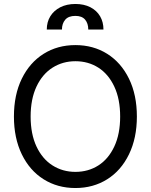

<svg xmlns="http://www.w3.org/2000/svg" viewBox="-20 -946 767 976"><path d="M635.7 -161.6C662.4 -216.6 675.8 -280.6 675.8 -353.5C675.8 -427.1 662.4 -491.2 635.7 -545.9C609 -600.6 572.1 -642.7 524.9 -672.4C477.7 -702 423.8 -716.8 363.3 -716.8C302.7 -716.8 248.9 -702 201.7 -672.4C154.5 -642.7 117.5 -600.6 90.8 -545.9C64.1 -491.2 50.8 -427.1 50.8 -353.5C50.8 -280.6 64.1 -216.6 90.8 -161.6C117.5 -106.6 154.5 -64.3 201.7 -34.7C248.9 -5 302.7 9.8 363.3 9.8C423.8 9.8 477.7 -5 524.9 -34.7C572.1 -64.3 609 -106.6 635.7 -161.6ZM561 -505.9C580.9 -463.5 590.8 -412.8 590.8 -353.5C590.8 -294.3 580.9 -243.5 561 -201.2C541.2 -158.9 514.2 -126.8 480 -105C445.8 -83.2 406.9 -72.3 363.3 -72.3C320.3 -72.3 281.6 -83.2 247.1 -105C212.6 -126.8 185.4 -158.9 165.5 -201.2C145.7 -243.5 135.7 -294.3 135.7 -353.5C135.7 -412.8 145.7 -463.5 165.5 -505.9C185.4 -548.2 212.6 -580.2 247.1 -602.1C281.6 -623.9 320.3 -634.8 363.3 -634.8C406.9 -634.8 445.8 -623.9 480 -602.1C514.2 -580.2 541.2 -548.2 561 -505.9ZM235.8 -863.3C223.8 -843.8 217.8 -821.3 217.8 -795.9H294.9C294.9 -816.1 300.5 -832.7 311.5 -845.7C322.6 -858.7 339.8 -865.2 363.3 -865.2C385.4 -865.2 401.9 -858.9 412.6 -846.2C423.3 -833.5 428.7 -816.7 428.7 -795.9H505.9C505.9 -821.3 500.2 -843.8 488.8 -863.3C477.4 -882.8 460.9 -898.1 439.5 -909.2C418 -920.2 392.6 -925.8 363.3 -925.8C334 -925.8 308.4 -920.2 286.6 -909.2C264.8 -898.1 247.9 -882.8 235.8 -863.3Z"/></svg>

Font: Pretendard Variable
Style: Regular
Weight: 400
Designer: Base glyphs from Inter by Rasmus Andersson; Hangeul glyphs from Noto Sans CJK(Source Han Sans) by Jang Soo-young and Kan
Foundry: Kil Hyung-jin
Version: Version 1.309;Glyphs 3.2 (3225)